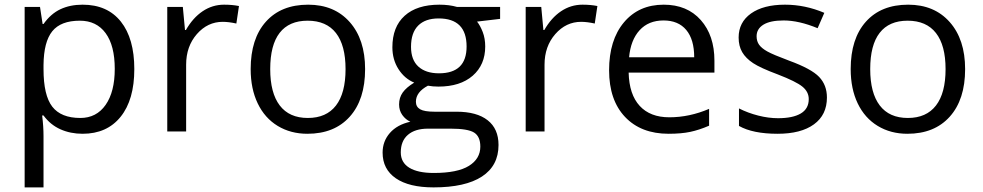

<svg xmlns="http://www.w3.org/2000/svg" viewBox="-20 -565 4223 825"><path d="M335 9.8Q282.7 9.8 239.5 -9.5Q196.3 -28.8 167 -68.8H161.1Q167 -22 167 20V240.2H85.9V-535.2H151.9L163.1 -461.9H167Q198.2 -505.9 239.7 -525.4Q281.2 -544.9 335 -544.9Q441.4 -544.9 499.3 -472.2Q557.1 -399.4 557.1 -268.1Q557.1 -136.2 498.3 -63.2Q439.5 9.8 335 9.8ZM323.2 -476.1Q241.2 -476.1 204.6 -430.7Q168 -385.3 167 -286.1V-268.1Q167 -155.3 204.6 -106.7Q242.2 -58.1 325.2 -58.1Q394.5 -58.1 433.8 -114.3Q473.1 -170.4 473.1 -269Q473.1 -369.1 433.8 -422.6Q394.5 -476.1 323.2 -476.1Z M942.9 -544.9Q978.5 -544.9 1006.8 -539.1L995.6 -463.9Q962.4 -471.2 937 -471.2Q872.1 -471.2 825.9 -418.5Q779.8 -365.7 779.8 -287.1V0H698.7V-535.2H765.6L774.9 -436H778.8Q808.6 -488.3 850.6 -516.6Q892.6 -544.9 942.9 -544.9Z M1548.8 -268.1Q1548.8 -137.2 1482.9 -63.7Q1417 9.8 1300.8 9.8Q1229 9.8 1173.3 -23.9Q1117.7 -57.6 1087.4 -120.6Q1057.1 -183.6 1057.1 -268.1Q1057.1 -398.9 1122.6 -471.9Q1188 -544.9 1304.2 -544.9Q1416.5 -544.9 1482.7 -470.2Q1548.8 -395.5 1548.8 -268.1ZM1141.1 -268.1Q1141.1 -165.5 1182.1 -111.8Q1223.1 -58.1 1302.7 -58.1Q1382.3 -58.1 1423.6 -111.6Q1464.8 -165 1464.8 -268.1Q1464.8 -370.1 1423.6 -423.1Q1382.3 -476.1 1301.8 -476.1Q1222.2 -476.1 1181.6 -423.8Q1141.1 -371.6 1141.1 -268.1Z M2128.9 -535.2V-483.9L2029.8 -472.2Q2043.5 -455.1 2054.2 -427.5Q2064.9 -399.9 2064.9 -365.2Q2064.9 -286.6 2011.2 -239.7Q1957.5 -192.9 1863.8 -192.9Q1839.8 -192.9 1818.8 -196.8Q1767.1 -169.4 1767.1 -127.9Q1767.1 -106 1785.2 -95.5Q1803.2 -85 1847.2 -85H1941.9Q2028.8 -85 2075.4 -48.3Q2122.1 -11.7 2122.1 58.1Q2122.1 147 2050.8 193.6Q1979.5 240.2 1842.8 240.2Q1737.8 240.2 1680.9 201.2Q1624 162.1 1624 90.8Q1624 42 1655.3 6.3Q1686.5 -29.3 1743.2 -42Q1722.7 -51.3 1708.7 -70.8Q1694.8 -90.3 1694.8 -116.2Q1694.8 -145.5 1710.4 -167.5Q1726.1 -189.5 1759.8 -210Q1718.3 -227.1 1692.1 -268.1Q1666 -309.1 1666 -361.8Q1666 -449.7 1718.8 -497.3Q1771.5 -544.9 1868.2 -544.9Q1910.2 -544.9 1943.8 -535.2ZM1702.1 89.8Q1702.1 133.3 1738.8 155.8Q1775.4 178.2 1843.8 178.2Q1945.8 178.2 1994.9 147.7Q2043.9 117.2 2043.9 64.9Q2043.9 21.5 2017.1 4.6Q1990.2 -12.2 1916 -12.2H1818.8Q1763.7 -12.2 1732.9 14.2Q1702.1 40.5 1702.1 89.8ZM1746.1 -363.8Q1746.1 -307.6 1777.8 -278.8Q1809.6 -250 1866.2 -250Q1984.9 -250 1984.9 -365.2Q1984.9 -485.8 1864.7 -485.8Q1807.6 -485.8 1776.9 -455.1Q1746.1 -424.3 1746.1 -363.8Z M2482.9 -544.9Q2518.6 -544.9 2546.9 -539.1L2535.6 -463.9Q2502.4 -471.2 2477.1 -471.2Q2412.1 -471.2 2366 -418.5Q2319.8 -365.7 2319.8 -287.1V0H2238.8V-535.2H2305.7L2314.9 -436H2318.8Q2348.6 -488.3 2390.6 -516.6Q2432.6 -544.9 2482.9 -544.9Z M2853 9.8Q2734.4 9.8 2665.8 -62.5Q2597.2 -134.8 2597.2 -263.2Q2597.2 -392.6 2660.9 -468.8Q2724.6 -544.9 2832 -544.9Q2932.6 -544.9 2991.2 -478.8Q3049.8 -412.6 3049.8 -304.2V-252.9H2681.2Q2683.6 -158.7 2728.8 -109.9Q2773.9 -61 2856 -61Q2942.4 -61 3026.9 -97.2V-24.9Q2983.9 -6.3 2945.6 1.7Q2907.2 9.8 2853 9.8ZM2831.1 -477.1Q2766.6 -477.1 2728.3 -435.1Q2689.9 -393.1 2683.1 -318.8H2962.9Q2962.9 -395.5 2928.7 -436.3Q2894.5 -477.1 2831.1 -477.1Z M3533.2 -146Q3533.2 -71.3 3477.5 -30.8Q3421.9 9.8 3321.3 9.8Q3214.8 9.8 3155.3 -23.9V-99.1Q3193.8 -79.6 3238 -68.4Q3282.2 -57.1 3323.2 -57.1Q3386.7 -57.1 3420.9 -77.4Q3455.1 -97.7 3455.1 -139.2Q3455.1 -170.4 3428 -192.6Q3400.9 -214.8 3322.3 -245.1Q3247.6 -272.9 3216.1 -293.7Q3184.6 -314.5 3169.2 -340.8Q3153.8 -367.2 3153.8 -403.8Q3153.8 -469.2 3207 -507.1Q3260.3 -544.9 3353 -544.9Q3439.5 -544.9 3522 -509.8L3493.2 -443.8Q3412.6 -477.1 3347.2 -477.1Q3289.6 -477.1 3260.3 -459Q3231 -440.9 3231 -409.2Q3231 -387.7 3241.9 -372.6Q3252.9 -357.4 3277.3 -343.8Q3301.8 -330.1 3371.1 -304.2Q3466.3 -269.5 3499.8 -234.4Q3533.2 -199.2 3533.2 -146Z M4127 -268.1Q4127 -137.2 4061 -63.7Q3995.1 9.8 3878.9 9.8Q3807.1 9.8 3751.5 -23.9Q3695.8 -57.6 3665.5 -120.6Q3635.3 -183.6 3635.3 -268.1Q3635.3 -398.9 3700.7 -471.9Q3766.1 -544.9 3882.3 -544.9Q3994.6 -544.9 4060.8 -470.2Q4127 -395.5 4127 -268.1ZM3719.2 -268.1Q3719.2 -165.5 3760.3 -111.8Q3801.3 -58.1 3880.9 -58.1Q3960.4 -58.1 4001.7 -111.6Q4043 -165 4043 -268.1Q4043 -370.1 4001.7 -423.1Q3960.4 -476.1 3879.9 -476.1Q3800.3 -476.1 3759.8 -423.8Q3719.2 -371.6 3719.2 -268.1Z"/></svg>

Font: f02698313
Style: Regular
Weight: 400
Foundry: Ascender Corporation
Version: Version 1.10